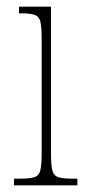

<svg xmlns="http://www.w3.org/2000/svg" viewBox="-20 -556 259 576"><path d="M22 0V-20H38Q69 -20 83 -24.5Q97 -29 101 -45Q105 -61 105 -96V-437Q105 -473 101.5 -489.5Q98 -506 85 -511Q72 -516 43 -516H37V-536H133V-96Q133 -61 137 -45Q141 -29 155 -24.5Q169 -20 199 -20H212V0Z"/></svg>

Font: Noto Serif Myanmar ExtraCondensed Thin
Style: Regular
Weight: 100
Width: 2
Designer: Ben Mitchell and the Monotype Design Team
Foundry: Monotype Imaging Inc.
Version: Version 2.106; ttfautohint (v1.8.4.7-5d5b)